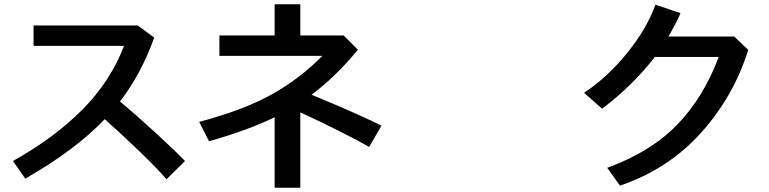

<svg xmlns="http://www.w3.org/2000/svg" viewBox="-20 -831 3622 904"><path d="M473 -270Q333 -123 99 10L41 -73Q236 -182 368 -315Q500 -448 564 -615H138V-711H629L706 -654Q646 -485 545 -353Q622 -289 715 -203.5Q808 -118 851 -73L764 13Q722 -36 636 -119Q550 -202 473 -270Z M1394 -302V53H1273V-279Q1146 -217 964 -166L918 -257Q1130 -314 1260.5 -387Q1391 -460 1498 -568H1013V-664H1273V-811H1394V-664H1598L1665 -597Q1561 -470 1447 -385Q1554 -341 1647.5 -299.5Q1741 -258 1776 -239L1718 -139Q1676 -164 1583 -211Q1490 -258 1394 -302Z M3364 -563H3063Q2963 -432 2815 -319L2730 -394Q2839 -466 2932 -580.5Q3025 -695 3066 -809L3184 -769Q3160 -714 3127 -659H3437L3503 -596Q3434 -376 3280 -205Q3126 -34 2899 43L2839 -41Q3043 -115 3167.5 -243Q3292 -371 3364 -563Z"/></svg>

Font: 카카오 큰글씨 ExtraBold
Style: Regular
Weight: 800
Designer: Park Young-rak; Lee Sang-min; Kim Jung-jin; Min Bon; Park Min-gyu;
Foundry: Kakao Corporation
Version: Version 2.003